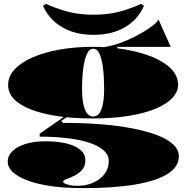

<svg xmlns="http://www.w3.org/2000/svg" viewBox="-20 -757 974 992"><path d="M409 215Q315 215 243 204.5Q171 194 121 175Q71 156 45.5 131.5Q20 107 20 78Q20 47 44.5 23.5Q69 0 112.5 -13.5Q156 -27 212 -27Q313 -27 367 -0.5Q421 26 421 70Q421 96 409.5 113Q398 130 381 141Q364 152 346.5 159Q329 166 317.5 171Q306 176 306 182Q306 187 316.5 192Q327 197 344 200Q361 203 382 203Q427 203 463.5 186Q500 169 521 140.5Q542 112 542 76Q542 43 514.5 19Q487 -5 438.5 -20.5Q390 -36 325 -43.5Q260 -51 185 -51V-66L321 -161L330 -155L296 -132L306 -122Q409 -122 499.5 -115Q590 -108 664.5 -93.5Q739 -79 792.5 -58.5Q846 -38 875 -10.5Q904 17 904 50Q904 105 846 141.5Q788 178 678 196.5Q568 215 409 215ZM456 -145Q364 -145 285 -156Q206 -167 147 -188.5Q88 -210 55 -242.5Q22 -275 22 -318Q22 -362 55 -398Q88 -434 147 -460Q206 -486 286 -500.5Q366 -515 461 -515Q550 -515 629.5 -501Q709 -487 770 -461.5Q831 -436 865.5 -400Q900 -364 900 -318Q900 -283 871 -251.5Q842 -220 785.5 -196Q729 -172 646 -158.5Q563 -145 456 -145ZM461 -155Q482 -155 494 -172.5Q506 -190 512 -222Q518 -254 518 -298Q518 -356 512.5 -402.5Q507 -449 495 -477Q483 -505 461 -505Q441 -505 428.5 -477Q416 -449 410 -402.5Q404 -356 404 -298Q404 -255 410 -222.5Q416 -190 429 -172.5Q442 -155 461 -155ZM586 -495 464 -509Q506 -509 550.5 -520Q595 -531 636.5 -549Q678 -567 712.5 -587Q747 -607 770 -625.5Q793 -644 799 -656L862 -515H586ZM463 -577Q369 -577 302 -616Q235 -655 202 -727L217 -737Q260 -718 299.5 -705.5Q339 -693 378.5 -687Q418 -681 463 -681Q509 -681 548.5 -687Q588 -693 627.5 -705.5Q667 -718 709 -737L724 -727Q692 -655 625 -616Q558 -577 463 -577Z"/></svg>

Font: Kalnia SemiExpanded
Style: Bold
Weight: 700
Width: 6
Designer: Frida Medrano
Foundry: Frida Medrano
Version: Version 1.105